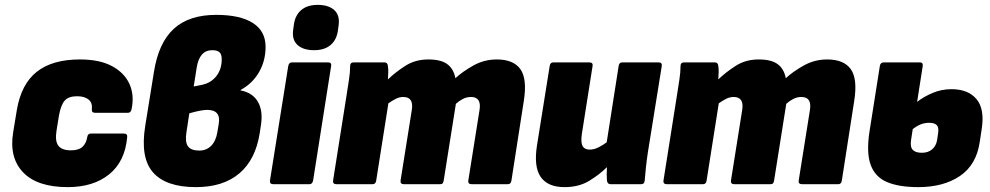

<svg xmlns="http://www.w3.org/2000/svg" viewBox="-20 -756 4064 788"><path d="M258 12Q133 12 75 -48.5Q17 -109 34 -213L49 -304Q67 -411 131 -461.5Q195 -512 308 -512Q389 -512 440 -484.5Q491 -457 511.5 -411Q532 -365 520 -308Q517 -293 505 -293H371Q355 -293 357 -308Q360 -334 343.5 -347.5Q327 -361 296 -361Q262 -361 246 -343.5Q230 -326 222 -282L212 -220Q205 -177 219.5 -158Q234 -139 271 -139Q303 -139 318.5 -153.5Q334 -168 338 -193Q340 -208 353 -208H487Q504 -208 502 -193Q493 -93 428 -40.5Q363 12 258 12Z M784 12Q661 12 608 -48.5Q555 -109 576 -239L612 -462Q631 -581 693.5 -638Q756 -695 867 -695Q966 -695 1018 -661.5Q1070 -628 1070 -564Q1070 -507 1043.5 -460.5Q1017 -414 968 -387L967 -385Q1016 -376 1038 -339Q1060 -302 1051 -243L1046 -210Q1029 -101 962.5 -44.5Q896 12 784 12ZM775 -401 805 -407Q844 -414 867 -442.5Q890 -471 890 -513Q890 -533 881 -541.5Q872 -550 851 -550Q798 -550 787 -477ZM798 -138Q827 -138 846.5 -157.5Q866 -177 872 -213L878 -249Q887 -305 830 -305Q807 -305 757 -291L745 -212Q739 -173 751.5 -155.5Q764 -138 798 -138Z M1102 0Q1086 0 1088 -15L1163 -485Q1166 -500 1178 -500H1326Q1342 -500 1339 -485L1265 -15Q1262 0 1250 0ZM1269 -550Q1225 -550 1201.5 -571Q1178 -592 1183 -632L1186 -654Q1191 -693 1216 -714.5Q1241 -736 1284 -736Q1328 -736 1351.5 -715Q1375 -694 1370 -654L1367 -632Q1362 -593 1337 -571.5Q1312 -550 1269 -550Z M1361 0Q1345 0 1347 -15L1403 -369Q1408 -402 1412.5 -430.5Q1417 -459 1417 -485Q1417 -500 1432 -500H1557Q1571 -500 1572 -485Q1574 -473 1573.5 -459Q1573 -445 1572 -430Q1602 -459 1643 -485.5Q1684 -512 1738 -512Q1790 -512 1816 -492.5Q1842 -473 1849 -435Q1878 -462 1922.5 -487Q1967 -512 2019 -512Q2087 -512 2115.5 -472.5Q2144 -433 2130 -343L2079 -15Q2077 0 2064 0H1916Q1900 0 1902 -15L1948 -304Q1957 -358 1913 -358Q1895 -358 1879 -349.5Q1863 -341 1851 -330L1801 -15Q1800 -8 1797 -4Q1794 0 1786 0H1638Q1622 0 1624 -15L1670 -304Q1679 -358 1635 -358Q1619 -358 1603.5 -350Q1588 -342 1574 -332L1524 -15Q1522 0 1509 0Z M2297 12Q2228 12 2199 -30Q2170 -72 2184 -160L2236 -485Q2238 -500 2251 -500H2398Q2415 -500 2412 -485L2368 -206Q2363 -171 2371 -156.5Q2379 -142 2400 -142Q2418 -142 2436 -151Q2454 -160 2470 -172L2519 -485Q2521 -500 2534 -500H2683Q2698 -500 2696 -485L2639 -131Q2634 -98 2631 -69.5Q2628 -41 2626 -15Q2625 0 2611 0H2486Q2473 0 2471 -15Q2469 -38 2471 -70Q2441 -40 2398.5 -14Q2356 12 2297 12Z M2717 0Q2701 0 2703 -15L2759 -369Q2764 -402 2768.5 -430.5Q2773 -459 2773 -485Q2773 -500 2788 -500H2913Q2927 -500 2928 -485Q2930 -473 2929.5 -459Q2929 -445 2928 -430Q2958 -459 2999 -485.5Q3040 -512 3094 -512Q3146 -512 3172 -492.5Q3198 -473 3205 -435Q3234 -462 3278.5 -487Q3323 -512 3375 -512Q3443 -512 3471.5 -472.5Q3500 -433 3486 -343L3435 -15Q3433 0 3420 0H3272Q3256 0 3258 -15L3304 -304Q3313 -358 3269 -358Q3251 -358 3235 -349.5Q3219 -341 3207 -330L3157 -15Q3156 -8 3153 -4Q3150 0 3142 0H2994Q2978 0 2980 -15L3026 -304Q3035 -358 2991 -358Q2975 -358 2959.5 -350Q2944 -342 2930 -332L2880 -15Q2878 0 2865 0Z M3749 12Q3669 12 3620 -9Q3571 -30 3553 -80.5Q3535 -131 3549 -219L3591 -485Q3593 -500 3608 -500H3755Q3769 -500 3767 -485L3744 -338Q3771 -359 3807.5 -374.5Q3844 -390 3885 -390Q3953 -390 3987.5 -349.5Q4022 -309 4009 -226L4001 -173Q3987 -79 3919.5 -33.5Q3852 12 3749 12ZM3719 -180Q3715 -152 3726.5 -140.5Q3738 -129 3764 -129Q3789 -129 3805.5 -143Q3822 -157 3826 -181L3830 -208Q3834 -232 3825 -242Q3816 -252 3794 -252Q3774 -252 3757.5 -245Q3741 -238 3726 -226Z"/></svg>

Font: Sofia Sans ExtraBlack
Style: Italic
Weight: 1000
Italic angle: -9°
Designer: Botio Nikoltchev, Ani Petrova
Foundry: lettersoup
Version: Version 4.100; ttfautohint (v1.8.4.7-5d5b)